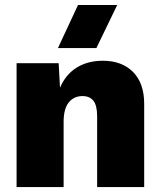

<svg xmlns="http://www.w3.org/2000/svg" viewBox="-20 -755 651 775"><path d="M395 -509.8Q472.2 -509.8 517.1 -464.4Q562 -418.9 562 -335.9V0H372.1V-285.2Q372.1 -329.6 356.9 -348.4Q341.8 -367.2 313 -367.2Q278.3 -367.2 257.6 -341.6Q236.8 -315.9 236.8 -263.2V0H46.9V-500H216.8L222.2 -400.9Q245.1 -454.6 289.6 -482.2Q334 -509.8 395 -509.8ZM213.9 -561 294.9 -734.9H453.1L369.1 -561Z"/></svg>

Font: Human Sans Black
Style: Regular
Weight: 800
Designer: Tim Radville
Foundry: Continuum
Version: Version 1.000;FEAKit 1.0